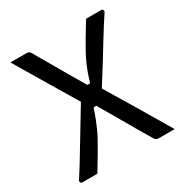

<svg xmlns="http://www.w3.org/2000/svg" viewBox="-162 -830 924 961"><g transform="rotate(-30 300.0 -350.0)"><path d="M480 0Q476 0 472 -1.5Q468 -3 465 -5.5Q462 -8 460 -11Q435 -53 405.5 -103Q376 -153 347 -204Q319 -253 293 -297H277Q266 -264 256.5 -240Q247 -216 237.5 -194.5Q228 -173 214 -147.5Q200 -122 179.5 -87Q159 -52 127 0H41Q36 0 33 -3Q30 -6 29.5 -10.5Q29 -15 32 -19Q48 -43 68 -75.5Q88 -108 110.5 -145.5Q133 -183 157 -222.5Q181 -262 205 -302Q220 -328 236 -353Q205 -405 173 -458Q137 -518 101 -578.5Q65 -639 29 -700Q53 -700 76.5 -700Q100 -700 124 -700Q129 -700 132.5 -698Q136 -696 139 -694Q142 -692 144 -688Q171 -641 198.5 -594Q226 -547 253 -500Q280 -455 306 -410H322Q332 -443 340.5 -466.5Q349 -490 359 -512Q369 -534 382.5 -559Q396 -584 416 -617.5Q436 -651 466 -700H553Q558 -700 561 -697Q564 -694 564.5 -690Q565 -686 562 -681Q546 -657 525.5 -625Q505 -593 482 -555Q459 -517 435 -478Q411 -439 386 -400Q373 -378 360 -358Q411 -274 463 -187Q519 -94 574 0Z"/></g></svg>

Font: Code D OnePiece
Style: Regular
Weight: 400
Version: Version 1.085; ttfautohint (v1.8.4.7-5d5b);Nerd Fonts 3.0.2